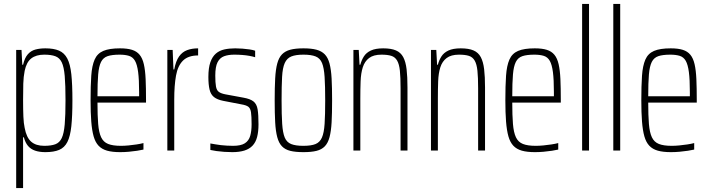

<svg xmlns="http://www.w3.org/2000/svg" viewBox="-20 -763 3597 973"><path d="M62 190V-510H89L93 -435H97Q105 -470 121 -488Q137 -506 159.5 -512Q182 -518 210 -518Q252 -518 279 -506.5Q306 -495 321 -466.5Q336 -438 341.5 -386.5Q347 -335 347 -255Q347 -175 341.5 -123.5Q336 -72 321.5 -43.5Q307 -15 280 -3.5Q253 8 210 8Q180 8 158 0.5Q136 -7 122 -23.5Q108 -40 101 -67H97V190ZM204 -24Q239 -24 260.5 -32Q282 -40 293 -63.5Q304 -87 308 -133Q312 -179 312 -255Q312 -332 308 -378Q304 -424 293 -447Q282 -470 260.5 -478Q239 -486 204 -486Q163 -486 138.5 -467Q114 -448 105 -404Q99 -374 98 -339Q97 -304 97 -255Q97 -207 98.5 -172Q100 -137 105 -115Q114 -66 138 -45Q162 -24 204 -24Z M589 8Q549 8 522.5 0.5Q496 -7 479.5 -24.5Q463 -42 454.5 -72Q446 -102 442.5 -147Q439 -192 439 -254Q439 -329 442.5 -379.5Q446 -430 459.5 -461Q473 -492 503.5 -505Q534 -518 588 -518Q625 -518 649 -510.5Q673 -503 687.5 -485.5Q702 -468 709 -437.5Q716 -407 718 -362Q720 -317 720 -256V-243H474Q474 -178 477.5 -135Q481 -92 492.5 -67.5Q504 -43 528 -33.5Q552 -24 593 -24Q611 -24 631.5 -26Q652 -28 672 -31Q692 -34 707 -38V-5Q695 -2 675 1Q655 4 633 6Q611 8 589 8ZM685 -256V-296Q685 -360 680 -398Q675 -436 664 -455Q653 -474 633.5 -480Q614 -486 586 -486Q548 -486 525.5 -478.5Q503 -471 492 -449Q481 -427 477.5 -385.5Q474 -344 474 -275H704Z M828 0V-510H855L859 -411H863Q871 -454 887.5 -477Q904 -500 928.5 -509Q953 -518 984 -518V-482Q934 -482 907.5 -456Q881 -430 872 -380Q863 -330 863 -259V0Z M1157 8Q1137 8 1116 6.5Q1095 5 1077 2.5Q1059 0 1046 -3V-36Q1059 -34 1072 -31.5Q1085 -29 1099.5 -27.5Q1114 -26 1129.5 -25Q1145 -24 1161 -24Q1201 -24 1221 -37Q1241 -50 1248 -74.5Q1255 -99 1255 -133Q1255 -174 1252 -194Q1249 -214 1238.5 -222Q1228 -230 1204 -234L1111 -252Q1081 -258 1064.5 -271Q1048 -284 1042 -309Q1036 -334 1036 -373Q1036 -419 1046 -447.5Q1056 -476 1074 -491.5Q1092 -507 1117 -512.5Q1142 -518 1172 -518Q1190 -518 1209 -516.5Q1228 -515 1245 -512.5Q1262 -510 1273 -506V-473Q1260 -477 1243.5 -480Q1227 -483 1207.5 -484.5Q1188 -486 1167 -486Q1137 -486 1115.5 -478Q1094 -470 1082.5 -447.5Q1071 -425 1071 -380Q1071 -344 1074.5 -324.5Q1078 -305 1089.5 -297Q1101 -289 1122 -285L1214 -268Q1248 -262 1264.5 -249Q1281 -236 1285.5 -209Q1290 -182 1290 -133Q1290 -96 1283 -69Q1276 -42 1260 -25Q1244 -8 1218.5 0Q1193 8 1157 8Z M1518 8Q1477 8 1451 1.5Q1425 -5 1409 -21.5Q1393 -38 1385 -68Q1377 -98 1374.5 -143.5Q1372 -189 1372 -254Q1372 -319 1374.5 -365Q1377 -411 1385 -441Q1393 -471 1409 -487.5Q1425 -504 1451 -511Q1477 -518 1518 -518Q1558 -518 1584 -511Q1610 -504 1626 -487.5Q1642 -471 1650 -441Q1658 -411 1660.5 -365Q1663 -319 1663 -254Q1663 -189 1660.5 -143.5Q1658 -98 1650 -68Q1642 -38 1626 -21.5Q1610 -5 1584 1.5Q1558 8 1518 8ZM1517 -24Q1557 -24 1579 -33Q1601 -42 1611.5 -66Q1622 -90 1625 -135.5Q1628 -181 1628 -254Q1628 -327 1625 -373Q1622 -419 1612 -443.5Q1602 -468 1579.5 -477Q1557 -486 1518 -486Q1479 -486 1456.5 -477Q1434 -468 1423 -443.5Q1412 -419 1409.5 -373Q1407 -327 1407 -254Q1407 -181 1410 -135.5Q1413 -90 1423 -66Q1433 -42 1455.5 -33Q1478 -24 1517 -24Z M1771 0V-510H1798L1802 -435H1806Q1812 -458 1824 -477Q1836 -496 1859.5 -507Q1883 -518 1922 -518Q1962 -518 1986.5 -507.5Q2011 -497 2023.5 -473.5Q2036 -450 2040.5 -412Q2045 -374 2045 -320V0H2010V-315Q2010 -371 2006.5 -404.5Q2003 -438 1992.5 -456Q1982 -474 1963 -480Q1944 -486 1913 -486Q1873 -486 1850.5 -469Q1828 -452 1818.5 -422Q1809 -392 1807.5 -351.5Q1806 -311 1806 -264V0Z M2164 0V-510H2191L2195 -435H2199Q2205 -458 2217 -477Q2229 -496 2252.5 -507Q2276 -518 2315 -518Q2355 -518 2379.5 -507.5Q2404 -497 2416.5 -473.5Q2429 -450 2433.5 -412Q2438 -374 2438 -320V0H2403V-315Q2403 -371 2399.5 -404.5Q2396 -438 2385.5 -456Q2375 -474 2356 -480Q2337 -486 2306 -486Q2266 -486 2243.5 -469Q2221 -452 2211.5 -422Q2202 -392 2200.5 -351.5Q2199 -311 2199 -264V0Z M2691 8Q2651 8 2624.5 0.5Q2598 -7 2581.5 -24.5Q2565 -42 2556.5 -72Q2548 -102 2544.5 -147Q2541 -192 2541 -254Q2541 -329 2544.5 -379.5Q2548 -430 2561.5 -461Q2575 -492 2605.5 -505Q2636 -518 2690 -518Q2727 -518 2751 -510.5Q2775 -503 2789.5 -485.5Q2804 -468 2811 -437.5Q2818 -407 2820 -362Q2822 -317 2822 -256V-243H2576Q2576 -178 2579.5 -135Q2583 -92 2594.5 -67.5Q2606 -43 2630 -33.5Q2654 -24 2695 -24Q2713 -24 2733.5 -26Q2754 -28 2774 -31Q2794 -34 2809 -38V-5Q2797 -2 2777 1Q2757 4 2735 6Q2713 8 2691 8ZM2787 -256V-296Q2787 -360 2782 -398Q2777 -436 2766 -455Q2755 -474 2735.5 -480Q2716 -486 2688 -486Q2650 -486 2627.5 -478.5Q2605 -471 2594 -449Q2583 -427 2579.5 -385.5Q2576 -344 2576 -275H2806Z M2930 0V-743H2965V0Z M3088 0V-743H3123V0Z M3380 8Q3340 8 3313.5 0.5Q3287 -7 3270.5 -24.5Q3254 -42 3245.5 -72Q3237 -102 3233.5 -147Q3230 -192 3230 -254Q3230 -329 3233.5 -379.5Q3237 -430 3250.5 -461Q3264 -492 3294.5 -505Q3325 -518 3379 -518Q3416 -518 3440 -510.5Q3464 -503 3478.5 -485.5Q3493 -468 3500 -437.5Q3507 -407 3509 -362Q3511 -317 3511 -256V-243H3265Q3265 -178 3268.5 -135Q3272 -92 3283.5 -67.5Q3295 -43 3319 -33.5Q3343 -24 3384 -24Q3402 -24 3422.5 -26Q3443 -28 3463 -31Q3483 -34 3498 -38V-5Q3486 -2 3466 1Q3446 4 3424 6Q3402 8 3380 8ZM3476 -256V-296Q3476 -360 3471 -398Q3466 -436 3455 -455Q3444 -474 3424.5 -480Q3405 -486 3377 -486Q3339 -486 3316.5 -478.5Q3294 -471 3283 -449Q3272 -427 3268.5 -385.5Q3265 -344 3265 -275H3495Z"/></svg>

Font: Saira ExtraCondensed Thin
Style: Regular
Weight: 250
Width: 2
Designer: Hector Gatti with collaboration of the Omnibus-Type team
Foundry: Omnibus-Type
Version: Version 1.101